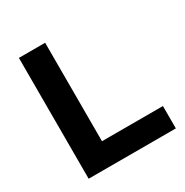

<svg xmlns="http://www.w3.org/2000/svg" viewBox="-159 -815 909 944"><g transform="rotate(-30 295.5 -343.0)"><path d="M76 0V-686H225V-127H571V0Z"/></g></svg>

Font: Archivo SemiBold
Style: Bold
Weight: 700
Version: Version 2.001